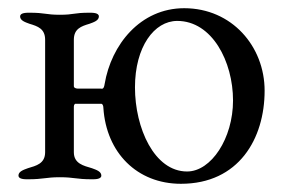

<svg xmlns="http://www.w3.org/2000/svg" viewBox="-20 -434 700 468"><path d="M235 -229C233 -215 228 -218 226 -218H170C167 -218 160 -219 160 -224V-337C160 -364 178 -370 198 -376C209 -380 221 -384 221 -394C221 -403 206 -403 198 -403C159 -403 161 -398 126 -398C91 -398 91 -403 52 -403C44 -403 29 -403 29 -394C29 -384 41 -380 52 -376C72 -370 90 -364 90 -337V-63C90 -35 68 -30 48 -24C37 -20 25 -16 25 -6C25 3 40 3 48 3C87 3 91 -2 126 -2C161 -2 165 3 204 3C212 3 227 3 227 -6C227 -16 215 -20 204 -24C184 -30 160 -35 160 -63V-174C160 -179 163 -181 163 -181H227C230 -181 232 -176 232 -171C239 -62 314 14 421 14C562 14 625 -96 625 -213C625 -321 545 -414 429 -414C322 -414 251 -325 235 -229ZM548 -189C548 -97 495 -16 436 -16C356 -16 309 -122 309 -221C309 -320 356 -383 412 -383C497 -383 548 -284 548 -189Z"/></svg>

Font: EB Garamond SC 08
Style: Regular
Weight: 400
Version: Version 0.016